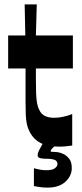

<svg xmlns="http://www.w3.org/2000/svg" viewBox="-20 -654 374 872"><path d="M249 12Q197 12 164.5 -4.5Q132 -21 114 -57Q106 -72 102 -90.5Q98 -109 97 -134Q96 -159 96 -193Q96 -214 96 -236Q96 -258 96 -279.5Q96 -301 96 -317.5Q96 -334 96 -343H17V-493H95L92 -634H147L143 -493H311V-343H143Q143 -329 143 -317Q143 -305 143 -294Q143 -258 144 -231.5Q145 -205 148 -187Q151 -169 158 -156Q166 -137 183 -128Q200 -119 226 -119Q245 -119 266.5 -123.5Q288 -128 308 -136V7Q295 9 279.5 10.5Q264 12 249 12ZM134 191V110Q152 115 165 117Q178 119 191 119Q218 119 229.5 110Q241 101 241 91Q241 77 228 72Q215 67 190 67Q172 67 161.5 64Q151 61 151 51Q151 41 157.5 28.5Q164 16 174 -2H240Q222 15 216 21.5Q210 28 210 31Q210 35 214 35.5Q218 36 228 36Q235 36 246 38Q257 40 267 45Q281 51 293.5 66Q306 81 306 109Q306 145 277 171.5Q248 198 197 198Q182 198 168 196.5Q154 195 134 191Z"/></svg>

Font: Ojuju ExtraLight
Style: Bold
Weight: 700
Version: Version 1.000